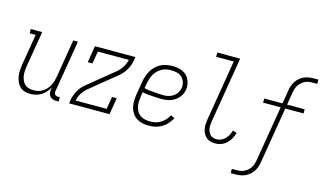

<svg xmlns="http://www.w3.org/2000/svg" viewBox="-105 -1067 2710 1614"><g transform="rotate(15 1250.0 -260.0)"><path d="M181 8Q155 8 131 0.5Q107 -7 90 -24Q73 -41 63 -64Q53 -87 49.5 -112Q46 -137 47.5 -163Q49 -189 53 -215L98 -483H46L45 -520H145L93 -209Q90 -188 88.5 -166.5Q87 -145 90 -125Q93 -105 101.5 -86Q110 -67 124 -53.5Q138 -40 158.5 -34.5Q179 -29 201 -29Q220 -29 240 -33.5Q260 -38 278 -49Q296 -60 310.5 -76Q325 -92 335 -110Q345 -128 350.5 -147.5Q356 -167 360 -187L415 -520H456L381 -71Q380 -63 381 -54.5Q382 -46 387 -40Q392 -34 400.5 -31.5Q409 -29 417 -29H430L429 8H410Q394 8 379 3.5Q364 -1 354 -12Q344 -23 341 -39Q338 -55 340 -71L344 -93Q332 -71 315 -51Q298 -31 276 -17.5Q254 -4 229.5 2Q205 8 181 8Z M518 0 523 -33Q527 -54 535 -75.5Q543 -97 554.5 -117Q566 -137 582 -154.5Q598 -172 617 -187L832 -362Q861 -385 881.5 -417Q902 -449 909 -483H639L621 -375H580L604 -520H956L951 -488Q947 -466 939 -444.5Q931 -423 919 -403Q907 -383 891 -365.5Q875 -348 857 -333L749 -246L642 -158Q612 -135 591.5 -103Q571 -71 565 -37H835L853 -145H894L870 0Z M1213 8Q1184 8 1156.5 2Q1129 -4 1106.5 -18.5Q1084 -33 1069 -55Q1054 -77 1047 -103.5Q1040 -130 1040.5 -158.5Q1041 -187 1045 -215L1065 -335Q1069 -360 1077.5 -385Q1086 -410 1099.5 -433Q1113 -456 1132.5 -475Q1152 -494 1176.5 -506.5Q1201 -519 1226.5 -523.5Q1252 -528 1276 -528Q1300 -528 1323 -524.5Q1346 -521 1366 -511.5Q1386 -502 1401.5 -487Q1417 -472 1426 -452Q1435 -432 1438.5 -409Q1442 -386 1438 -363Q1433 -334 1415.5 -308Q1398 -282 1372 -265.5Q1346 -249 1317 -242.5Q1288 -236 1259 -236Q1238 -236 1216.5 -237.5Q1195 -239 1174.5 -240Q1154 -241 1132.5 -243.5Q1111 -246 1092 -251L1085 -209Q1082 -187 1081 -164Q1080 -141 1085 -120Q1090 -99 1101 -81Q1112 -63 1129.5 -51Q1147 -39 1169 -34Q1191 -29 1213 -29Q1237 -29 1260.5 -34Q1284 -39 1305 -52Q1326 -65 1343.5 -84Q1361 -103 1372 -125L1406 -108Q1391 -82 1371 -59Q1351 -36 1325 -20.5Q1299 -5 1270 1.5Q1241 8 1213 8ZM1266 -271Q1287 -271 1309 -276Q1331 -281 1350.5 -294Q1370 -307 1382.5 -327Q1395 -347 1399 -368Q1403 -395 1395.5 -419.5Q1388 -444 1370.5 -461Q1353 -478 1328 -484.5Q1303 -491 1277 -491Q1256 -491 1235 -487Q1214 -483 1194.5 -472.5Q1175 -462 1159 -445.5Q1143 -429 1132 -410Q1121 -391 1115 -370.5Q1109 -350 1105 -329L1098 -288Q1117 -282 1138.5 -279.5Q1160 -277 1181 -276Q1202 -275 1223.5 -273Q1245 -271 1266 -271Z M1792 8Q1770 8 1749.5 2.5Q1729 -3 1714 -16Q1699 -29 1689 -47Q1679 -65 1675 -86Q1671 -107 1672.5 -128.5Q1674 -150 1677 -172L1764 -698H1611V-735H1810L1716 -166Q1714 -150 1712.5 -134Q1711 -118 1713 -103Q1715 -88 1721 -74Q1727 -60 1737 -49.5Q1747 -39 1762 -34Q1777 -29 1793 -29Q1813 -29 1832.5 -37.5Q1852 -46 1867.5 -62Q1883 -78 1892.5 -97Q1902 -116 1908 -136L1943 -124Q1936 -99 1923 -74.5Q1910 -50 1890 -31Q1870 -12 1844 -2Q1818 8 1792 8Z M1982 215V178H2023Q2040 178 2056.5 175.5Q2073 173 2089.5 165Q2106 157 2119.5 145Q2133 133 2142.5 118Q2152 103 2157 87Q2162 71 2165 54L2245 -428H2092V-464H2251L2270 -580Q2273 -601 2280 -621.5Q2287 -642 2299 -661Q2311 -680 2328.5 -695Q2346 -710 2366 -719Q2386 -728 2407.5 -731.5Q2429 -735 2450 -735H2491V-698H2450Q2433 -698 2416.5 -695.5Q2400 -693 2384 -685Q2368 -677 2354.5 -665Q2341 -653 2331.5 -638Q2322 -623 2317 -607Q2312 -591 2309 -574L2291 -464H2444V-428H2285L2204 60Q2200 81 2193.5 101.5Q2187 122 2174.5 141Q2162 160 2144.5 175Q2127 190 2107 199Q2087 208 2065.5 211.5Q2044 215 2023 215Z"/></g></svg>

Font: Iosevka Curly Slab Extralight
Style: Italic
Weight: 200
Italic angle: -9°
Monospace: yes
Designer: Belleve Invis
Foundry: Belleve Invis
Version: Version 22.1.2; ttfautohint (v1.8.4)